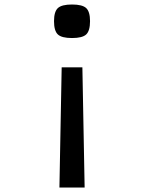

<svg xmlns="http://www.w3.org/2000/svg" viewBox="-20 -651 640 853"><path d="M244 182 254 -352H346L356 182ZM300 -482Q254 -482 237 -498Q220 -514 220 -557Q220 -599 237 -615Q254 -631 300 -631Q346 -631 363 -615Q380 -599 380 -557Q380 -514 363 -498Q346 -482 300 -482Z"/></svg>

Font: Victor Mono SemiBold
Style: Regular
Weight: 600
Monospace: yes
Designer: Rune Bjørnerås
Version: Version 1.561;gftools[0.9.30]